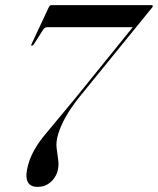

<svg xmlns="http://www.w3.org/2000/svg" viewBox="-20 -720 616 749"><path d="M204 -50.5Q196.5 -25.5 176 -8.2Q155.5 9 127 9Q65 9 90.5 -79.5Q106.5 -136.5 157.5 -197Q208.5 -257.5 273 -336L498 -614H165.5Q155.5 -614 149.5 -606L111.5 -546.5Q107.5 -541.5 104 -541.5Q100 -542 103 -548L170 -691Q174 -700 180.5 -700H570.5Q576.5 -700 576 -696Q576 -693.5 573.2 -690Q570.5 -686.5 566.5 -682L290.5 -342.5Q226.5 -262.5 207 -197Q198 -167.5 200.8 -143.2Q203.5 -119 207 -96.5Q210.5 -74 204 -50.5Z"/></svg>

Font: Fraunces 144pt S000
Style: Italic
Weight: 400
Italic angle: -16°
Version: Version 1.000; ttfautohint (v1.8.3)